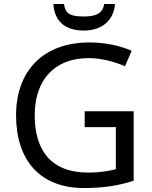

<svg xmlns="http://www.w3.org/2000/svg" viewBox="-20 -938 768 968"><path d="M560 -918H505C498 -866 456 -855 404 -855C343 -855 309 -863 303 -918H249C254 -836 303 -784 402 -784C498 -784 553 -838 560 -918ZM407 -377V-297H564V-85C528 -76 487 -68 424 -68C232 -68 155 -186 155 -357C155 -535 255 -645 426 -645C494 -645 559 -626 610 -604L644 -682C583 -708 511 -724 431 -724C197 -724 61 -580 61 -357C61 -131 181 10 403 10C503 10 577 -2 654 -27V-377Z"/></svg>

Font: Noto Sans Kayah Li
Style: Regular
Weight: 400
Designer: Monotype Design Team, Sérgio Martins
Foundry: Monotype Imaging Inc.
Version: Version 2.002